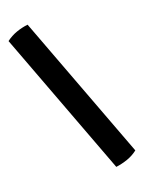

<svg xmlns="http://www.w3.org/2000/svg" viewBox="-164 -792 774 1037"><g transform="rotate(-20 223.5 -274.0)"><path d="M318.5 168.5Q351 164.5 384.5 153Q418 141.5 445.5 120L131 -717Q98 -713.5 64.8 -701.8Q31.5 -690 4 -669Z"/></g></svg>

Font: Signika Negative Light
Style: Bold
Weight: 700
Version: Version 2.001